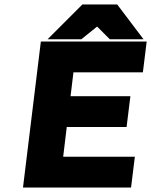

<svg xmlns="http://www.w3.org/2000/svg" viewBox="-20 -840 677 860"><path d="M567 0 584 -138H263L279 -271H547L564 -409H296L309 -516H620L637 -654H163L83 0ZM415 -721 472 -664H623L505 -820H349L193 -664H344Z"/></svg>

Font: Falling Sky
Style: ExBdObl
Weight: 400
Designer: Paul D. Hunt
Foundry: Adobe Systems Incorporated
Version: Version 1.02